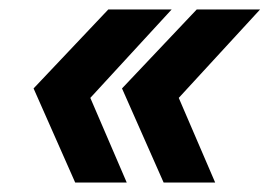

<svg xmlns="http://www.w3.org/2000/svg" viewBox="-20 -454 587 406"><path d="M139 -68 51 -267 209 -434H343L171 -247L248 -68ZM326 -68 238 -267 396 -434H530L358 -247L435 -68Z"/></svg>

Font: Instrument Sans SemiBold
Style: Italic
Weight: 600
Italic angle: -13°
Designer: Rodrigo Fuenzalida
Foundry: fragTYPE
Version: Version 1.000;gftools[0.9.28]